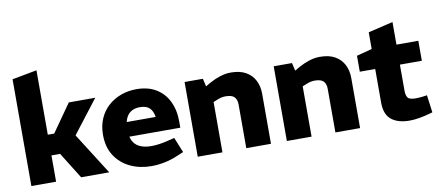

<svg xmlns="http://www.w3.org/2000/svg" viewBox="-69 -1035 2986 1307"><g transform="rotate(-10 1424.0 -381.0)"><path d="M57.7 0V-738L228.5 -770V-324.7H272.7L407.4 -516.4H590.2L332.4 -181.8H228.5V0ZM401.6 0 282.1 -191.8 388.6 -326.7 595.9 0Z M886.9 8.5Q808 8.5 742.3 -22.2Q676.6 -53 637.4 -112.5Q598.2 -172 598.2 -257.4Q598.2 -321.4 620.4 -371.3Q642.6 -421.3 681.5 -455.6Q720.5 -489.8 770.2 -507.6Q819.9 -525.3 875.3 -525.3Q954.8 -525.3 1010.5 -491.9Q1066.2 -458.4 1095.6 -398.2Q1125.1 -337.9 1125.1 -257.5V-215.1H772.9Q780.4 -183.4 799 -163.8Q817.5 -144.2 846.1 -135.2Q874.7 -126.1 910.7 -126.1Q936.3 -126.1 964.7 -130.1Q993.2 -134.1 1023.2 -141.6L1072.1 -153.6L1115 -48.5L1067.1 -28.5Q1022.2 -9.5 976.3 -0.5Q930.3 8.5 886.9 8.5ZM772.5 -316.4H972.6Q966.6 -358 944 -379.3Q921.4 -400.6 877.8 -400.6Q850.7 -400.6 829.4 -391.6Q808.1 -382.6 793.8 -364Q779.5 -345.4 772.5 -316.4Z M1207.7 0V-516.4H1334.2L1346.6 -461.9L1380.6 -481.4Q1416.6 -501.4 1453.9 -513.4Q1491.1 -525.3 1528.1 -525.3Q1591.6 -525.3 1632.5 -501.6Q1673.5 -477.9 1693.7 -437.6Q1713.9 -397.4 1713.9 -346.4V0H1543.2V-302.2Q1543.2 -335.8 1525.8 -353.9Q1508.5 -372 1465.4 -372Q1449.3 -372 1434.5 -368.5Q1419.7 -364.9 1404.6 -358.4L1378.5 -347.8V0Z M1823.7 0V-516.4H1950.2L1962.6 -461.9L1996.6 -481.4Q2032.6 -501.4 2069.9 -513.4Q2107.1 -525.3 2144.1 -525.3Q2207.6 -525.3 2248.5 -501.6Q2289.5 -477.9 2309.7 -437.6Q2329.9 -397.4 2329.9 -346.4V0H2159.2V-302.2Q2159.2 -335.8 2141.8 -353.9Q2124.5 -372 2081.4 -372Q2065.3 -372 2050.5 -368.5Q2035.7 -364.9 2020.6 -358.4L1994.5 -347.8V0Z M2672.2 8.5Q2591.3 8.5 2546.2 -27.7Q2501 -63.9 2501 -145.3V-378.3H2394.5V-488.5L2501 -516.4V-631.9L2672.3 -672.9V-516.4H2823.4V-378.3H2671.8V-198.6Q2671.8 -166 2683.5 -149.7Q2695.3 -133.5 2739.3 -133.5Q2750.9 -133.5 2763.1 -134.5Q2775.4 -135.5 2788.9 -137L2816.9 -140.9L2832.9 -20.4L2810.4 -13.9Q2775 -4 2739.3 2.3Q2703.6 8.5 2672.2 8.5Z"/></g></svg>

Font: REM Medium
Style: Regular
Weight: 500
Designer: Octavio Pardo
Foundry: Ashler Design
Version: Version 1.005;gftools[0.9.28]